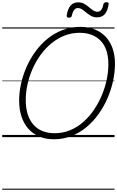

<svg xmlns="http://www.w3.org/2000/svg" viewBox="-20 -1225 1047 1715"><path d="M461 19Q390 19 333 -4.5Q276 -28 235.5 -72.5Q195 -117 173 -181Q151 -245 151 -327Q151 -400 168 -477Q185 -554 217.5 -627.5Q250 -701 297 -765.5Q344 -830 405 -879.5Q466 -929 540 -957Q614 -985 698 -985Q770 -985 827 -962Q884 -939 924 -896.5Q964 -854 985.5 -793Q1007 -732 1007 -655Q1007 -581 990 -502.5Q973 -424 940.5 -348.5Q908 -273 860.5 -206.5Q813 -140 752.5 -89.5Q692 -39 619 -10Q546 19 461 19ZM468 -35Q541 -35 605.5 -61.5Q670 -88 723.5 -135Q777 -182 818.5 -243Q860 -304 889 -373Q918 -442 933 -513Q948 -584 948 -651Q948 -719 931 -771.5Q914 -824 880.5 -859.5Q847 -895 799.5 -913.5Q752 -932 692 -932Q619 -932 555 -906.5Q491 -881 437 -836Q383 -791 341 -732.5Q299 -674 269.5 -606.5Q240 -539 225 -468.5Q210 -398 210 -331Q210 -260 227.5 -205Q245 -150 278 -112Q311 -74 359 -54.5Q407 -35 468 -35ZM595 -1067Q573 -1067 576 -1089Q585 -1146 610.5 -1175Q636 -1204 678 -1204Q709 -1204 732 -1191Q755 -1178 774 -1161.5Q793 -1145 811.5 -1132.5Q830 -1120 851 -1120Q870 -1120 883.5 -1136Q897 -1152 903 -1185Q907 -1205 931 -1205Q944 -1205 948 -1200.5Q952 -1196 950 -1184Q941 -1127 916 -1098.5Q891 -1070 847 -1070Q817 -1070 794 -1082.5Q771 -1095 752 -1111.5Q733 -1128 714 -1140.5Q695 -1153 675 -1153Q656 -1153 642.5 -1136.5Q629 -1120 622 -1086Q620 -1076 613.5 -1071.5Q607 -1067 595 -1067ZM0 460H1003V470H0ZM0 -20H1003V0H0ZM0 -505H1003V-500H0ZM0 -980H1003V-970H0Z"/></svg>

Font: Playwrite NO Guides
Style: Regular
Weight: 400
Designer: Veronika Burian, José Scaglione
Foundry: TypeTogether
Version: Version 1.003